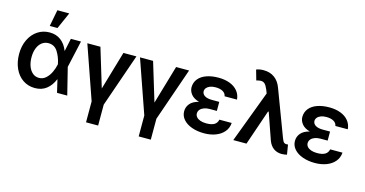

<svg xmlns="http://www.w3.org/2000/svg" viewBox="-93 -1193 3471 1826"><g transform="rotate(15 1643.0 -280.5)"><path d="M38.1 -265.6Q38.1 -344.2 68.1 -406.2Q98.1 -468.3 150.4 -502.7Q202.6 -537.1 267.6 -537.1Q332.5 -537.1 378.7 -502Q424.8 -466.8 448.2 -405.3H450.2L476.6 -530.3H576.2L517.1 -265.1L583 0H482.4L453.1 -125H451.2Q425.8 -62.5 379.6 -25.9Q333.5 10.7 265.6 10.7Q199.2 10.7 147.5 -24.2Q95.7 -59.1 66.9 -122.1Q38.1 -185.1 38.1 -265.6ZM278.3 -92.8Q317.4 -92.8 346.7 -119.6Q376 -146.5 394 -185.5Q412.1 -224.6 419.9 -263.7L420.4 -265.1L419.9 -266.6Q406.2 -334.5 374 -385Q341.8 -435.5 283.2 -435.5Q246.1 -435.5 218.3 -414.1Q190.4 -392.6 175.3 -354Q160.2 -315.4 160.2 -265.6Q160.2 -215.8 174.8 -176.5Q189.5 -137.2 216.3 -115Q243.2 -92.8 278.3 -92.8ZM282.2 -759.8H399.4L327.1 -596.7H251Z M767.6 -530.3 882.8 -150.4 994.1 -530.3H1122.1L940.4 -6.8V199.2H821.3V-6.8L638.7 -530.3Z M1286.1 -530.3 1401.4 -150.4 1512.7 -530.3H1640.6L1459 -6.8V199.2H1339.8V-6.8L1157.2 -530.3Z M1808.6 -267.1Q1755.4 -282.2 1730 -313.7Q1704.6 -345.2 1704.1 -382.8Q1704.6 -431.2 1733.2 -466.1Q1761.7 -501 1812.7 -519Q1863.8 -537.1 1930.7 -537.1Q1992.7 -537.1 2041.5 -518.6Q2090.3 -500 2119.4 -464.6Q2148.4 -429.2 2152.3 -380.9H2030.3Q2025.4 -410.2 1997.8 -425.8Q1970.2 -441.4 1925.8 -441.4Q1895 -441.4 1872.3 -432.6Q1849.6 -423.8 1837.6 -409.2Q1825.7 -394.5 1825.2 -376Q1826.2 -348.1 1851.6 -332.3Q1877 -316.4 1923.8 -316.4H1995.1V-227.5H1923.8Q1894.5 -227.5 1870.1 -218.8Q1845.7 -210 1831.5 -193.6Q1817.4 -177.2 1817.4 -155.3Q1817.4 -135.7 1830.6 -120.1Q1843.8 -104.5 1868.9 -95.7Q1894 -86.9 1927.7 -86.9Q1979 -86.9 2006.1 -103.3Q2033.2 -119.6 2040 -153.3H2161.1Q2157.7 -102.5 2126.7 -65.7Q2095.7 -28.8 2044.7 -9.5Q1993.7 9.8 1931.6 9.8Q1864.7 9.8 1811 -9.3Q1757.3 -28.3 1726.3 -63.5Q1695.3 -98.6 1695.3 -144.5Q1695.3 -187 1722.7 -219.7Q1750 -252.4 1808.6 -267.1Z M2564.5 -86.9 2473.6 -347.7H2466.8L2347.7 0H2217.8L2409.7 -510.3L2395.5 -546.9Q2380.4 -582.5 2365.2 -597.4Q2350.1 -612.3 2326.2 -612.3Q2310.5 -612.3 2282.2 -604.5L2253.9 -704.1Q2284.2 -716.8 2325.2 -716.8Q2388.2 -716.8 2432.9 -684.8Q2477.5 -652.8 2500 -590.8L2668.9 -142.6Q2676.3 -123.5 2681.6 -113.5Q2687 -103.5 2695.1 -98.1Q2703.1 -92.8 2715.8 -92.8L2731.4 -93.8L2747.1 2Q2736.8 4.9 2722.2 6.8Q2707.5 8.8 2695.3 8.8Q2649.4 8.8 2615.7 -15.6Q2582 -40 2564.5 -86.9Z M2899.4 -267.1Q2846.2 -282.2 2820.8 -313.7Q2795.4 -345.2 2794.9 -382.8Q2795.4 -431.2 2824 -466.1Q2852.5 -501 2903.6 -519Q2954.6 -537.1 3021.5 -537.1Q3083.5 -537.1 3132.3 -518.6Q3181.2 -500 3210.2 -464.6Q3239.3 -429.2 3243.2 -380.9H3121.1Q3116.2 -410.2 3088.6 -425.8Q3061 -441.4 3016.6 -441.4Q2985.8 -441.4 2963.1 -432.6Q2940.4 -423.8 2928.5 -409.2Q2916.5 -394.5 2916 -376Q2917 -348.1 2942.4 -332.3Q2967.8 -316.4 3014.6 -316.4H3085.9V-227.5H3014.6Q2985.4 -227.5 2960.9 -218.8Q2936.5 -210 2922.4 -193.6Q2908.2 -177.2 2908.2 -155.3Q2908.2 -135.7 2921.4 -120.1Q2934.6 -104.5 2959.7 -95.7Q2984.9 -86.9 3018.6 -86.9Q3069.8 -86.9 3096.9 -103.3Q3124 -119.6 3130.9 -153.3H3252Q3248.5 -102.5 3217.5 -65.7Q3186.5 -28.8 3135.5 -9.5Q3084.5 9.8 3022.5 9.8Q2955.6 9.8 2901.9 -9.3Q2848.1 -28.3 2817.1 -63.5Q2786.1 -98.6 2786.1 -144.5Q2786.1 -187 2813.5 -219.7Q2840.8 -252.4 2899.4 -267.1Z"/></g></svg>

Font: Pretendard Std SemiBold
Style: Regular
Weight: 600
Designer: Base glyphs from Inter by Rasmus Andersson; Hangeul glyphs from Noto Sans CJK(Source Han Sans) by Jang Soo-young and Kan
Foundry: Kil Hyung-jin
Version: Version 1.309